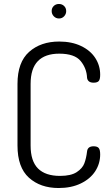

<svg xmlns="http://www.w3.org/2000/svg" viewBox="-20 -940 563 966"><path d="M278 -670Q206.9 -670 170.5 -632.5Q134 -594.9 134 -518V-208Q134 -129.6 171.2 -92.3Q208.5 -55 282 -55Q337.1 -55 366 -74Q395 -93 404.5 -118.5Q414 -144 418 -178Q420.8 -204 451 -204Q468.8 -204 476.4 -195.6Q484 -187.1 484 -163Q484 -117 459.2 -78.6Q434.3 -40.1 386.7 -17.1Q339.1 6 275 6Q183 6 125.5 -46Q68 -97.9 68 -208V-518Q68 -627 126.5 -679Q185 -731 277.8 -731Q341 -731 388 -708.5Q435 -686 459.5 -648Q484 -610 484 -564Q484 -540 476.5 -532Q469 -524 451 -524Q435 -524 427 -531Q419 -538 418 -549Q416 -596 385.8 -633Q355.5 -670 278 -670ZM313 -884Q313 -869 302.6 -858Q292.3 -847 277 -847Q261.3 -847 250.7 -858Q240 -869 240 -884.5Q240 -900 250.5 -910Q261 -920 276.5 -920Q292 -920 302.5 -909.9Q313 -899.8 313 -884Z"/></svg>

Font: Dosis
Style: Regular
Weight: 400
Designer: Edgar Tolentino, Pablo Impallari, Igino Marini
Foundry: Edgar Tolentino, Pablo Impallari, Igino Marini
Version: Version 1.007;Glyphs 3.1.1 (3134)